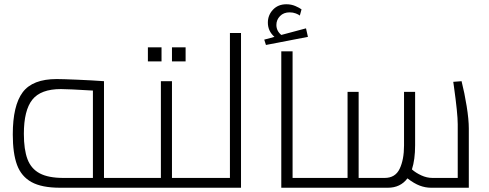

<svg xmlns="http://www.w3.org/2000/svg" viewBox="-20 -881 2294 901"><path d="M586 -46V0H262Q176 0 128 -26.5Q80 -53 60 -107Q40 -161 40 -250Q40 -386 86.5 -448Q133 -510 246 -510Q272 -510 343 -507Q414 -504 468 -500V-46ZM278 -46H416V-456Q299 -463 266 -463Q171 -463 131.5 -413Q92 -363 92 -253Q92 -179 109 -134Q126 -89 166.5 -67.5Q207 -46 278 -46Z M586 0ZM936 -46V0H586V-46H735V-500H787V-46ZM674 -659H738V-593H674ZM787 -659H851V-593H787Z M1111 -726V0H936V-46H1059V-726Z M1220 0ZM1445 -46V0H1300V-640H1353V-46ZM1425 -708 1228 -670 1220 -695 1268 -708Q1237 -735 1237 -775Q1237 -810 1261 -835.5Q1285 -861 1324 -861Q1347 -861 1366.5 -852.5Q1386 -844 1395 -837L1387 -808Q1381 -813 1368 -818Q1355 -823 1339 -823Q1311 -823 1294 -805.5Q1277 -788 1277 -764Q1277 -736 1300 -717L1416 -748Z M2180 -278V0H2003Q1976 0 1949.5 -10Q1923 -20 1892 -44Q1859 0 1800 0H1445V-46H1611V-450H1663V-46H1785Q1835 -46 1855.5 -89Q1876 -132 1876 -198V-450H1928V-199Q1928 -132 1913 -86Q1931 -70 1957 -58Q1983 -46 2010 -46H2128V-298Q2128 -348 2110 -476L2107 -497L2146 -500Q2160 -445 2170 -382.5Q2180 -320 2180 -278Z"/></svg>

Font: Cairo Light
Style: Regular
Weight: 300
Designer: Mohamed Gaber, the designers of Titillium
Foundry: Kief Type Foundry
Version: Version 2.009; ttfautohint (v1.5.33-1714) -l 8 -r 50 -G 200 